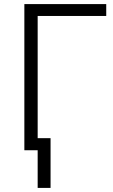

<svg xmlns="http://www.w3.org/2000/svg" viewBox="-20 -734 551 938"><path d="M164 0H99V-714H499V-656H164V-59H227V184H164Z"/></svg>

Font: OpenSansMMV
Style: Light
Weight: 300
Foundry: Ascender Corporation
Version: Version 4.001